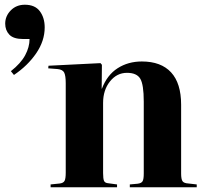

<svg xmlns="http://www.w3.org/2000/svg" viewBox="-20 -792 869 812"><path d="M194 0V-12L233 -16Q248 -18 253 -27Q258 -36 258 -62V-440Q258 -472 251.5 -485Q245 -498 223 -500L184 -503L185 -514L405 -525L411 -518L410 -417H411Q433 -475 477.5 -503.5Q522 -532 580 -532Q661 -532 703.5 -486Q746 -440 746 -349V-58Q746 -34 752 -25.5Q758 -17 777 -16L812 -12V0H529V-12L562 -15Q578 -17 583 -25.5Q588 -34 588 -58V-362Q588 -435 573 -459.5Q558 -484 517 -484Q474 -484 445 -447.5Q416 -411 416 -357V-60Q416 -36 420 -27Q424 -18 438 -17L475 -12V0ZM39 -475 26 -491Q68 -524 86.5 -558.5Q105 -593 105 -627H78Q37 -627 19.5 -645.5Q2 -664 2 -692Q2 -724 25.5 -748Q49 -772 85 -772Q128 -772 148.5 -744.5Q169 -717 169 -676Q169 -619 133 -566.5Q97 -514 39 -475Z"/></svg>

Font: Literata 72pt
Style: Bold
Weight: 700
Designer: Latin by Veronika Burian and Jose Scaglione. Greek by Irene Vlachou. Cyrillic by Vera Evstafieva.
Foundry: TypeTogether
Version: Version 3.002